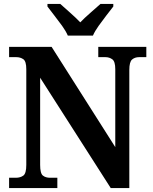

<svg xmlns="http://www.w3.org/2000/svg" viewBox="-20 -951 775 971"><path d="M26 0V-52H60Q83 -52 98 -63Q113 -74 113 -117V-601Q113 -641 98 -651.5Q83 -662 62 -662H26V-714H241L563 -207V-601Q563 -640 548 -651Q533 -662 513 -662H477V-714H720V-662H684Q662 -662 648 -650Q634 -638 634 -597V0H540L183 -558V-117Q183 -74 197 -63Q211 -52 233 -52H270V0ZM323 -771Q313 -794 294 -820.5Q275 -847 254.5 -873Q234 -899 220 -918V-931H285Q305 -913 335 -886.5Q365 -860 386 -838Q407 -860 437.5 -886.5Q468 -913 488 -931H553V-918Q538 -899 518 -873Q498 -847 479 -820.5Q460 -794 450 -771Z"/></svg>

Font: Noto Serif Thai SemiCondensed
Style: Bold
Weight: 700
Width: 4
Designer: Monotype Design Team
Foundry: Monotype Imaging Inc.
Version: Version 2.002; ttfautohint (v1.8.4.7-5d5b)